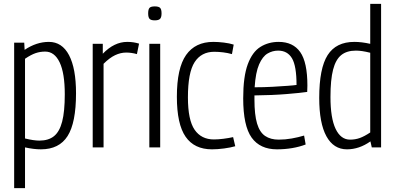

<svg xmlns="http://www.w3.org/2000/svg" viewBox="-20 -760 2038 990"><path d="M53 210V-540H105L107 -503Q168 -544 232 -544Q300 -544 336 -475.5Q372 -407 372 -279Q372 -127 328.5 -58.5Q285 10 191 10Q154 10 109 0V210ZM183 -35Q230 -35 258.5 -58Q287 -81 300.5 -133Q314 -185 314 -274Q314 -383 287.5 -438.5Q261 -494 213 -494Q187 -494 163.5 -486Q140 -478 109 -457V-46Q154 -35 183 -35Z M510 -534V-483Q569 -544 636 -544Q669 -544 697 -535L686 -481Q658 -489 631 -489Q602 -489 573.5 -475.5Q545 -462 514 -431V0H458V-534Z M778 -655Q759 -655 751.5 -662.5Q744 -670 744 -691Q744 -712 751 -719.5Q758 -727 778 -727Q798 -727 805.5 -719.5Q813 -712 813 -691Q813 -671 805.5 -663Q798 -655 778 -655ZM750 0V-534H806V0Z M892 -261Q892 -409 939.5 -476.5Q987 -544 1080 -544Q1105 -544 1134 -540.5Q1163 -537 1185 -530L1176 -481Q1155 -487 1131 -490Q1107 -493 1085 -493Q1018 -493 983.5 -439.5Q949 -386 949 -258Q949 -141 983.5 -91Q1018 -41 1083 -41Q1105 -41 1132.5 -44.5Q1160 -48 1182 -53L1193 -6Q1169 1 1135.5 5.5Q1102 10 1073 10Q982 10 937 -55Q892 -120 892 -261Z M1408 10Q1321 10 1277.5 -50.5Q1234 -111 1234 -253Q1234 -365 1257.5 -428.5Q1281 -492 1322.5 -518Q1364 -544 1417 -544Q1491 -544 1528 -491.5Q1565 -439 1565 -319Q1565 -313 1564.5 -302Q1564 -291 1564 -286Q1530 -281 1457.5 -275Q1385 -269 1292 -268Q1292 -258 1292 -247Q1292 -168 1305.5 -123Q1319 -78 1347 -59Q1375 -40 1417 -40Q1451 -40 1484.5 -46Q1518 -52 1548 -61L1556 -15Q1525 -3 1487 3.5Q1449 10 1408 10ZM1293 -310Q1341 -310 1385.5 -312.5Q1430 -315 1463.5 -317.5Q1497 -320 1509 -322Q1509 -420 1485.5 -459.5Q1462 -499 1414 -499Q1385 -499 1359.5 -484Q1334 -469 1316 -428Q1298 -387 1293 -310Z M1897 0 1890 -31Q1832 10 1769 10Q1700 10 1663 -57.5Q1626 -125 1626 -255Q1626 -408 1669.5 -476Q1713 -544 1807 -544Q1826 -544 1846.5 -541.5Q1867 -539 1889 -534V-740H1945V0ZM1889 -77V-488Q1865 -494 1847.5 -496.5Q1830 -499 1815 -499Q1768 -499 1739.5 -476Q1711 -453 1697.5 -401Q1684 -349 1684 -260Q1684 -151 1710.5 -95.5Q1737 -40 1785 -40Q1812 -40 1835.5 -48.5Q1859 -57 1889 -77Z"/></svg>

Font: Georama SemiCondensed Light
Style: Regular
Weight: 300
Width: 4
Designer: Jean-Baptiste Levee
Foundry: Production Type
Version: Version 1.000